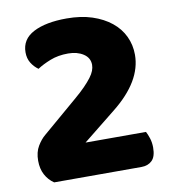

<svg xmlns="http://www.w3.org/2000/svg" viewBox="-73 -687 669 751"><g transform="rotate(-10 261.0 -311.5)"><path d="M241 -623Q298 -623 342 -608.5Q386 -594 417 -569Q448 -544 464 -510Q480 -476 480 -437Q480 -332 361 -237L230 -132H470Q476 -121 481.5 -104Q487 -87 487 -67Q487 -31 471 -15.5Q455 0 429 0H82Q60 -15 47.5 -38.5Q35 -62 35 -94Q35 -128 49 -151.5Q63 -175 80 -189L218 -307Q244 -329 261 -346.5Q278 -364 288.5 -378Q299 -392 303.5 -404Q308 -416 308 -427Q308 -455 283.5 -471Q259 -487 223 -487Q183 -487 151.5 -474.5Q120 -462 99 -448Q82 -460 71 -478Q60 -496 60 -520Q60 -572 109 -597.5Q158 -623 241 -623Z"/></g></svg>

Font: Baloo Thambi
Style: Regular
Weight: 400
Designer: Aadarsh Rajan and Ek Type
Foundry: Ek Type
Version: Version 1.100;PS 1.000;hotconv 1.0.88;makeotf.lib2.5.647800;